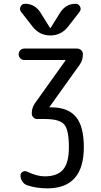

<svg xmlns="http://www.w3.org/2000/svg" viewBox="-20 -780 540 1030"><path d="M111.3 -458Q98.6 -458 89.4 -466.8Q80.1 -475.6 80.1 -488.8Q80.1 -502 88.9 -510.7Q97.7 -519.5 111.3 -519.5H393.6Q406.2 -519.5 415.5 -510.7Q424.8 -502 424.8 -489.3Q424.8 -457 407.2 -432.6L246.1 -207Q246.1 -206.1 245.6 -206.1Q245.1 -206.1 245.1 -205.1Q245.1 -204.1 246.1 -204.1H254.9Q344.7 -204.1 387.2 -153.3Q429.7 -102.5 429.7 9.8Q429.7 229.5 235.4 230.5Q174.8 230.5 126 213.9Q110.4 209 100.1 193.8Q89.8 178.7 89.8 161.1Q89.8 148.4 101.6 141.6Q113.3 134.8 125 140.6Q177.7 166 219.7 166Q287.1 166 318.4 129.9Q349.6 93.8 349.6 9.8Q349.6 -84 324.2 -112.8Q298.8 -141.6 219.7 -141.6H179.7Q167 -141.6 158.7 -150.4Q150.4 -159.2 150.4 -171.9Q150.4 -201.2 167 -225.6L331.1 -455.1Q331.1 -456.1 331.5 -456.1Q332 -456.1 332 -457Q332 -458 331.1 -458ZM303.7 -713.9Q334 -759.8 385.7 -759.8Q401.4 -759.8 409.2 -745.1Q417 -730.5 407.2 -716.8L345.7 -637.7Q308.6 -589.8 250 -589.8Q191.4 -589.8 154.3 -637.7L92.8 -716.8Q83 -729.5 90.3 -744.6Q97.7 -759.8 114.3 -759.8Q166 -759.8 196.3 -713.9L248 -630.9Q248 -629.9 250 -629.9Q252 -629.9 252 -630.9Z"/></svg>

Font: Rounded-X Mgen+ 1mn regular
Style: Regular
Weight: 400
Designer: [Source Han Sans]
Ryoko NISHIZUKA  (kana & ideographs); Paul D. Hunt (Latin, Greek & Cyrillic); Wenlong ZHANG  (bopomofo
Version: Version 1.059.20150602